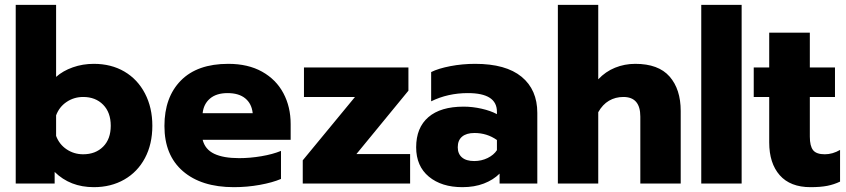

<svg xmlns="http://www.w3.org/2000/svg" viewBox="-20 -759 3499 794"><path d="M206 -48V0H45V-739H212V-441Q240 -466 281 -480.5Q322 -495 368 -495Q440 -495 494.5 -463Q549 -431 579.5 -372.5Q610 -314 610 -239Q610 -163 579.5 -105.5Q549 -48 494 -16.5Q439 15 368 15Q270 15 206 -48ZM438 -239Q438 -294 406.5 -326Q375 -358 324 -358Q286 -358 255.5 -337.5Q225 -317 212 -282V-197Q225 -162 255.5 -141.5Q286 -121 324 -121Q375 -121 406.5 -152.5Q438 -184 438 -239Z M660 -238Q660 -357 728 -426Q796 -495 924 -495Q1006 -495 1064 -462.5Q1122 -430 1152 -373.5Q1182 -317 1182 -246V-181H818Q828 -141 866 -123Q904 -105 969 -105Q1014 -105 1061 -113Q1108 -121 1142 -135V-19Q1107 -4 1054.5 5.5Q1002 15 947 15Q813 15 736.5 -51Q660 -117 660 -238ZM1025 -291Q1021 -330 994.5 -352Q968 -374 921 -374Q875 -374 848.5 -351.5Q822 -329 818 -291Z M1232 -96 1448 -358H1237V-480H1669V-384L1454 -122H1676V0H1232Z M1701 -150Q1701 -231 1751.5 -274.5Q1802 -318 1897 -318Q1934 -318 1971.5 -309.5Q2009 -301 2035 -287V-297Q2035 -374 1915 -374Q1832 -374 1763 -340V-461Q1793 -476 1842.5 -485.5Q1892 -495 1945 -495Q2072 -495 2137 -441.5Q2202 -388 2202 -292V0H2046V-41Q2020 -15 1981 0Q1942 15 1892 15Q1806 15 1753.5 -28.5Q1701 -72 1701 -150ZM2035 -138V-180Q1994 -209 1942 -209Q1909 -209 1891 -194Q1873 -179 1873 -150Q1873 -123 1890.5 -108Q1908 -93 1941 -93Q1971 -93 1996.5 -105.5Q2022 -118 2035 -138Z M2287 -739H2454V-431Q2484 -463 2523.5 -479Q2563 -495 2607 -495Q2703 -495 2749 -442.5Q2795 -390 2795 -300V0H2628V-277Q2628 -358 2558 -358Q2525 -358 2498.5 -342.5Q2472 -327 2454 -295V0H2287Z M2880 -739H3047V0H2880Z M3161 -170V-358H3097V-480H3161V-624H3329V-480H3433V-358H3329V-194Q3329 -155 3342.5 -138Q3356 -121 3391 -121Q3423 -121 3454 -139V-8Q3429 4 3401 9.5Q3373 15 3332 15Q3248 15 3204.5 -34.5Q3161 -84 3161 -170Z"/></svg>

Font: Readiness
Style: Bold
Weight: 700
Designer: Katatrad Team
Foundry: CadsonDemak
Version: Version 1.00;January 16, 2020;FontCreator 12.0.0.2550 64-bit